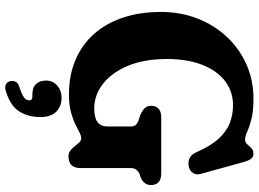

<svg xmlns="http://www.w3.org/2000/svg" viewBox="-150 -600 1009 749"><g transform="rotate(90 354.5 -225.5)"><path d="M635.7 -36.3Q635.7 -11.8 624.2 0Q612.7 11.8 589.4 11.8Q576.3 11.8 566.8 4.2Q557.3 -3.4 549.9 -13.1Q542.5 -22.8 535.3 -30.4Q528.1 -38 519.3 -38Q510 -38 496.3 -30.8Q482.5 -23.6 462.8 -14Q443 -4.4 415.2 2.8Q387.3 10 349.3 10Q273.4 10 213.6 -15.5Q153.7 -41 111.9 -88.4Q70.1 -135.8 48.4 -201.8Q26.6 -267.8 26.6 -348.8Q26.6 -425.8 52.4 -491.6Q78.2 -557.5 124.3 -606.5Q170.5 -655.5 231.8 -682.6Q293.1 -709.8 364.1 -709.8Q414.4 -709.8 444.9 -701.7Q475.5 -693.7 493.6 -685.4Q511.7 -677.1 524.7 -677.1Q535.6 -677.1 542.7 -685.3Q549.9 -693.6 557.9 -701.6Q566 -709.6 579.1 -709.6Q592.2 -709.6 599.5 -700.3Q606.9 -691 613.6 -666L658.3 -504.3Q663.2 -487.4 655.3 -474.5Q647.4 -461.5 630.2 -457.5Q611.9 -453.6 597.3 -460.4Q582.8 -467.1 574.1 -486.5Q550.2 -541.7 521.9 -573Q493.6 -604.2 460.7 -617.1Q427.9 -630 390.7 -630Q336.5 -630 295.9 -598.7Q255.3 -567.4 232.7 -509.6Q210.2 -451.7 210.2 -372.2Q210.2 -283.5 236.7 -220Q263.3 -156.6 307.2 -122.6Q351.2 -88.6 403.4 -88.6Q422.3 -88.6 435.6 -92.1Q449 -95.6 457.3 -102.2Q465.6 -108.8 469.5 -118.4Q473.4 -128 473.4 -140.7V-229.3Q473.4 -243.9 467.4 -250.4Q461.4 -257 449.5 -261.6L428 -268.6Q412.4 -275.6 402.6 -285Q392.7 -294.5 392.7 -310.7Q392.7 -329 403.9 -339.5Q415 -350 438.3 -350H656.2Q680 -350 690.9 -339.3Q701.9 -328.6 701.9 -310.7Q701.9 -296 694.8 -286.6Q687.7 -277.2 674.4 -270.6L659.6 -266Q649.7 -261.7 642.7 -253.8Q635.7 -245.9 635.7 -229.3ZM348.3 152.7Q321.4 152.7 307.9 138.4Q294.3 124.2 294.3 100Q294.3 72.7 313.9 55.7Q333.5 38.7 361.7 38.7Q394.3 38.7 415.4 59.5Q436.6 80.2 436.6 121.1Q436.6 171 413.6 205.5Q390.6 240 333.1 257Q317.7 261.3 308.3 255.5Q298.8 249.8 296.3 237.9Q294.1 226.8 299.3 217.3Q304.4 207.9 319 203.7Q340.9 196.4 352.3 190.3Q363.6 184.2 367.6 177.9Q371.5 171.7 371.5 165Q371.5 152.7 356.9 152.7Z"/></g></svg>

Font: Fraunces 144pt S100 Black
Style: Regular
Weight: 900
Version: Version 1.000